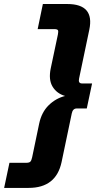

<svg xmlns="http://www.w3.org/2000/svg" viewBox="-91 -752 469 937"><path d="M237.3 -732.4Q371.6 -732.4 344.7 -606.4L294.9 -368.7Q289.6 -344.7 309.6 -344.7H358.4L332.5 -222.7H283.7Q264.2 -222.7 259.3 -198.7L209.5 39.1Q182.6 165 48.8 165H-70.8L-44.9 42.5H36.6Q51.3 42.5 56.9 37.1Q62.5 31.7 65.9 15.6L100.1 -148.4Q111.8 -204.1 146.2 -238Q180.7 -272 226.6 -283.7Q186 -295.4 165.5 -329.3Q145 -363.3 156.7 -418.9L191.4 -583Q194.8 -599.1 191.7 -604.5Q188.5 -609.9 173.8 -609.9H92.8L118.2 -732.4Z"/></svg>

Font: Schibsted Grotesk ExtraBold
Style: Italic
Weight: 800
Italic angle: -12°
Designer: Bakken & Baeck AS, Henrik Kongsvoll
Foundry: Schibsted ASA
Version: Version 1.100; ttfautohint (v1.8.4.7-5d5b);gftools[0.9.25]